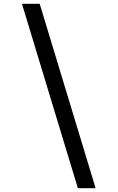

<svg xmlns="http://www.w3.org/2000/svg" viewBox="-20 -843 616 1006"><path d="M388 143H481L188 -823H95Z"/></svg>

Font: Iosevka Sparkle
Style: Italic
Weight: 400
Italic angle: -9°
Designer: Belleve Invis
Foundry: Belleve Invis
Version: Version 4.5.0; ttfautohint (v1.8.3)